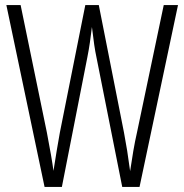

<svg xmlns="http://www.w3.org/2000/svg" viewBox="-20 -734 723 754"><path d="M679 -714 528 0H460L359 -508Q354 -531 350 -558.5Q346 -586 341 -628Q337 -595 333 -567Q329 -539 323 -509L223 0H155L5 -714H61L164 -214Q184 -110 190 -63Q196 -102 203 -144Q210 -186 215 -213L315 -714H368L467 -213Q474 -176 479.5 -141.5Q485 -107 491 -62Q497 -103 503.5 -141Q510 -179 518 -214L623 -714Z"/></svg>

Font: Noto Sans ExtraCondensed Light
Style: Regular
Weight: 300
Width: 2
Designer: Monotype Design Team
Foundry: Monotype Imaging Inc.
Version: Version 2.013; ttfautohint (v1.8.4.7-5d5b)